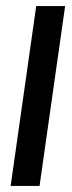

<svg xmlns="http://www.w3.org/2000/svg" viewBox="-20 -611 236 631"><path d="M15 0 99 -591H194L110 0Z"/></svg>

Font: Alumni Sans SemiBold
Style: Italic
Weight: 600
Italic angle: -8°
Version: Version 1.016